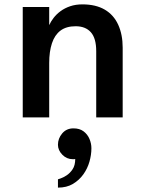

<svg xmlns="http://www.w3.org/2000/svg" viewBox="-20 -537 652 878"><path d="M84 0V-505H205V-422Q212 -438 225 -455Q238 -472 257 -486Q276 -500 301 -508.5Q326 -517 357 -517Q418 -517 459 -493Q500 -469 520.5 -424Q541 -379 541 -319V0H420V-303Q420 -362 395.5 -389.5Q371 -417 326 -417Q283 -417 256.5 -397Q230 -377 217.5 -339Q205 -301 205 -249V0ZM245 321Q245 321 245 311Q245 301 245 292Q245 283 245 283Q245 283 257 279Q269 275 284.5 265Q300 255 312 237Q324 219 324 190Q322 191 319 191Q316 191 313 191Q285 191 265 170.5Q245 150 245 125Q245 96 264.5 73Q284 50 316 50Q344 50 362 63.5Q380 77 389 98Q398 119 398 141Q398 171 389 202.5Q380 234 361 260.5Q342 287 313.5 304Q285 321 245 321Z"/></svg>

Font: Inclusive Sans SemiBold
Style: Regular
Weight: 600
Designer: Olivia King
Foundry: Olivia King
Version: Version 2.004